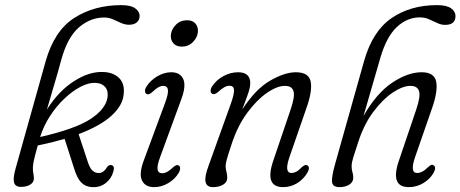

<svg xmlns="http://www.w3.org/2000/svg" viewBox="-20 -740 1842 768"><path d="M433 -52.5Q425.5 -25.5 402.5 -7.5Q379.5 10.5 347 8.5Q321 6.5 304.8 -10.2Q288.5 -27 276.5 -66L238.5 -184.5Q189 -170 131 -158Q117.5 -110 114.5 -93.8Q111.5 -77.5 111.5 -68Q111.5 -54.5 113.5 -45.5Q115.5 -36.5 115.5 -26Q115.5 -10.5 100.8 -1.5Q86 7.5 64.5 7.5Q41 7.5 36.2 -9.8Q31.5 -27 42.5 -66.5L162.5 -494.5Q197 -617 277 -668.2Q357 -719.5 465 -719.5Q503.5 -719.5 521 -706.5Q538.5 -693.5 538.5 -676.5Q538.5 -660.5 527.5 -650.8Q516.5 -641 496 -641Q480 -641 464 -648.2Q448 -655.5 431.5 -662.8Q415 -670 396.5 -670Q342 -670 296 -630.8Q250 -591.5 225 -500.5Q211 -448 195.5 -396.8Q180 -345.5 167.5 -301.5Q214 -375.5 275.5 -415Q337 -454.5 392.5 -452Q433 -451 456.5 -427.8Q480 -404.5 474.5 -361Q470 -317 425.2 -276.5Q380.5 -236 294.5 -203.5L330 -96Q338.5 -69 348.5 -59Q358.5 -49 371.5 -48Q393.5 -46 408 -71.5Q416 -82 426 -79.5Q440.5 -76 433 -52.5ZM362.5 -408.5Q335 -410 302 -392.8Q269 -375.5 237 -345Q205 -314.5 179.5 -275Q154 -235.5 140.5 -192Q281 -224 341.8 -263.8Q402.5 -303.5 410 -350Q414 -376 400.8 -391.8Q387.5 -407.5 362.5 -408.5Z M707 -553.5Q685.5 -553.5 673.5 -567Q661.5 -580.5 663.5 -601Q666 -623.5 683.8 -641.2Q701.5 -659 728.5 -659Q750.5 -659 762 -645.5Q773.5 -632 771.5 -611Q769 -589 751.2 -571.2Q733.5 -553.5 707 -553.5ZM621.5 -114.5Q608 -78.5 610.2 -62.8Q612.5 -47 629.5 -47Q638 -47 648.2 -52.2Q658.5 -57.5 672 -70.5Q686 -83 694 -78.5Q700 -76 700.5 -67.5Q701 -59 694.5 -48Q680 -23.5 653 -7.5Q626 8.5 596.5 8.5Q560.5 8.5 547.8 -18.5Q535 -45.5 556 -100.5L640 -327.5Q653.5 -363.5 651.8 -380Q650 -396.5 633 -396.5Q614 -396.5 589.5 -372Q583 -366.5 577.5 -364Q572 -361.5 566.5 -364Q560.5 -367 560 -375.5Q559.5 -384 566 -394Q581.5 -418.5 609.2 -434.8Q637 -451 665 -451Q700.5 -451 713 -423.8Q725.5 -396.5 704.5 -341Z M829.5 -364.5Q823 -367.5 822.5 -376.2Q822 -385 828.5 -394.5Q845.5 -420.5 874 -435.8Q902.5 -451 932 -451Q981 -451 981 -407.5Q981 -391.5 973.5 -369Q966 -346.5 949 -302Q1002 -383.5 1060.2 -417.2Q1118.5 -451 1163.5 -451Q1215.5 -451 1222.8 -413.2Q1230 -375.5 1205.5 -307L1138.5 -113.5Q1115.5 -48 1146 -48Q1155 -48 1164.5 -52.8Q1174 -57.5 1187.5 -71.5Q1201 -83.5 1208.5 -79Q1222 -72 1210 -50Q1193.5 -22 1167.8 -6.8Q1142 8.5 1112.5 8.5Q1037 8.5 1073 -97L1142.5 -302Q1160.5 -354.5 1154 -375.5Q1147.5 -396.5 1119.5 -396.5Q1088 -396.5 1047 -368Q1006 -339.5 967.5 -286.8Q929 -234 905.5 -160.5Q891 -117 886.8 -100.8Q882.5 -84.5 882.5 -75Q882.5 -64 885.8 -52.8Q889 -41.5 889 -28.5Q889 -11.5 872.8 -1.5Q856.5 8.5 831.5 8.5Q807 8.5 802.2 -12.2Q797.5 -33 815.5 -80.5L903.5 -325.5Q917.5 -365 916 -381Q914.5 -397 898 -397Q878.5 -397 853.5 -373Q838.5 -360 829.5 -364.5Z M1412.5 -170.5Q1399 -130 1392.8 -109.5Q1386.5 -89 1386.5 -75.5Q1386.5 -61 1389.8 -51.2Q1393 -41.5 1393 -29Q1393 -11.5 1377.2 -1.5Q1361.5 8.5 1337.5 8.5Q1312 8.5 1308.5 -10Q1305 -28.5 1320 -82.5L1436.5 -496.5Q1470 -615 1545.8 -667.2Q1621.5 -719.5 1728 -719.5Q1766.5 -719.5 1784.2 -706.8Q1802 -694 1802 -676Q1802 -640.5 1760.5 -640.5Q1744.5 -640.5 1728.8 -648Q1713 -655.5 1696 -663Q1679 -670.5 1659.5 -670.5Q1608.5 -670.5 1567.2 -631.8Q1526 -593 1501.5 -509L1434 -276Q1485.5 -366.5 1548.2 -408.8Q1611 -451 1666.5 -451Q1717.5 -451 1724.8 -413Q1732 -375 1708 -306.5L1641 -113.5Q1618 -48 1648.5 -48Q1658 -48 1668.2 -53Q1678.5 -58 1692 -71Q1698.5 -77 1703.5 -79.8Q1708.5 -82.5 1713.5 -79Q1727 -72.5 1714.5 -49Q1700 -23.5 1673.2 -7.5Q1646.5 8.5 1615 8.5Q1539.5 8.5 1575.5 -97L1645 -302Q1663 -355.5 1656 -376Q1649 -396.5 1622 -396.5Q1591 -396.5 1551 -369.8Q1511 -343 1473.2 -292.5Q1435.5 -242 1412.5 -170.5Z"/></svg>

Font: Fraunces 72pt SuperSoft Light
Style: Italic
Weight: 300
Italic angle: -16°
Version: Version 1.000;[b76b70a41]